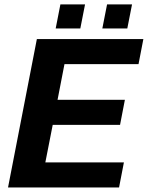

<svg xmlns="http://www.w3.org/2000/svg" viewBox="-20 -832 656 852"><path d="M15.6 0 143.6 -658.7H616.2L594.7 -547.4H266.1L235.4 -389.2H534.2L512.7 -277.8H213.9L181.2 -111.3H529.8L508.3 0ZM434.1 -705.6 455.1 -812.5H565.9L544.9 -705.6ZM227.1 -705.6 248 -812.5H357.4L336.4 -705.6Z"/></svg>

Font: Cousine
Style: Bold Italic
Weight: 700
Italic angle: -12°
Monospace: yes
Designer: Steve Matteson
Foundry: Ascender Corporation
Version: Version 1.20